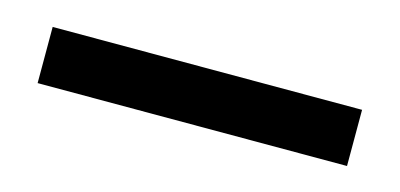

<svg xmlns="http://www.w3.org/2000/svg" viewBox="-26 -728 433 208"><g transform="rotate(15 190.5 -623.5)"><path d="M17 -592V-655H364V-592Z"/></g></svg>

Font: DM Sans 28pt
Style: Regular
Weight: 400
Version: Version 4.004;gftools[0.9.30]